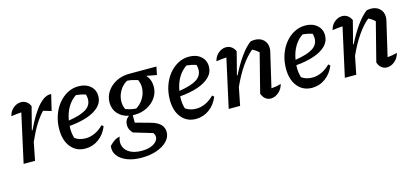

<svg xmlns="http://www.w3.org/2000/svg" viewBox="-59 -927 3365 1560"><g transform="rotate(-15 1623.5 -147.0)"><path d="M41 0 131 -409Q112 -408 92 -406Q72 -404 45 -400Q55 -442 85 -466Q115 -490 149 -490Q173 -490 193.5 -476.5Q214 -463 225 -436L176 -246L181 -245Q244 -377 299 -436.5Q354 -496 404 -490L372 -356L305 -376Q270 -340 236 -285.5Q202 -231 167 -152L137 0Z M560 10Q484 10 438.5 -45.5Q393 -101 393 -195Q393 -256 411.5 -310.5Q430 -365 463 -406Q496 -447 539.5 -470.5Q583 -494 633 -494Q694 -494 732 -461Q770 -428 770 -376Q770 -325 733.5 -288.5Q697 -252 632 -230Q567 -208 482 -201Q481 -190 481 -178Q481 -136 493 -97Q531 -70 584 -70Q622 -70 660.5 -87.5Q699 -105 734 -140L748 -127Q723 -64 672.5 -27Q622 10 560 10ZM682 -374Q682 -394 676 -413Q638 -426 596 -430Q553 -402 525 -354.5Q497 -307 487 -245Q589 -261 635.5 -291Q682 -321 682 -374Z M1015 -152Q1007 -152 1000 -152V-90L1130 -54Q1231 -25 1231 50Q1231 93 1198 127Q1165 161 1108.5 180.5Q1052 200 981 200Q911 200 859.5 179.5Q808 159 782 123.5Q756 88 763 43Q788 17 806.5 5Q825 -7 852 -13Q835 33 848.5 69Q862 105 900.5 125.5Q939 146 999 146Q1051 146 1086 129Q1121 112 1132.5 85.5Q1144 59 1124 31L964 -17Q933 -48 933 -87Q933 -131 969 -156Q912 -168 878 -206Q844 -244 844 -300Q844 -351 872.5 -393Q901 -435 949.5 -460Q998 -485 1057 -485H1288L1274 -417L1188 -433Q1225 -393 1225 -334Q1225 -283 1197 -242Q1169 -201 1121.5 -176.5Q1074 -152 1015 -152ZM1042 -198Q1079 -221 1102 -257.5Q1125 -294 1129.5 -336Q1134 -378 1116 -417Q1096 -423 1074 -428.5Q1052 -434 1027 -435Q989 -413 966.5 -376.5Q944 -340 939.5 -298Q935 -256 953 -217Q982 -207 1003.5 -202.5Q1025 -198 1042 -198Z M1490 10Q1414 10 1368.5 -45.5Q1323 -101 1323 -195Q1323 -256 1341.5 -310.5Q1360 -365 1393 -406Q1426 -447 1469.5 -470.5Q1513 -494 1563 -494Q1624 -494 1662 -461Q1700 -428 1700 -376Q1700 -325 1663.5 -288.5Q1627 -252 1562 -230Q1497 -208 1412 -201Q1411 -190 1411 -178Q1411 -136 1423 -97Q1461 -70 1514 -70Q1552 -70 1590.5 -87.5Q1629 -105 1664 -140L1678 -127Q1653 -64 1602.5 -27Q1552 10 1490 10ZM1612 -374Q1612 -394 1606 -413Q1568 -426 1526 -430Q1483 -402 1455 -354.5Q1427 -307 1417 -245Q1519 -261 1565.5 -291Q1612 -321 1612 -374Z M1766 0 1856 -409Q1838 -408 1817.5 -406Q1797 -404 1770 -400Q1780 -442 1810 -466Q1840 -490 1873 -490Q1898 -490 1918 -476.5Q1938 -463 1950 -436L1901 -246L1906 -245Q1948 -329 1993 -391.5Q2038 -454 2080 -484Q2102 -488 2114 -488Q2160 -488 2188 -461.5Q2216 -435 2216 -394Q2216 -386 2215.5 -379Q2215 -372 2213 -364L2145 -72Q2171 -74 2189.5 -77.5Q2208 -81 2227 -87Q2216 -44 2185 -18.5Q2154 7 2120 7Q2095 7 2075 -8.5Q2055 -24 2045 -54L2128 -379Q2102 -404 2074 -416Q2026 -377 1979.5 -309.5Q1933 -242 1892 -151L1862 0Z M2467 10Q2391 10 2345.5 -45.5Q2300 -101 2300 -195Q2300 -256 2318.5 -310.5Q2337 -365 2370 -406Q2403 -447 2446.5 -470.5Q2490 -494 2540 -494Q2601 -494 2639 -461Q2677 -428 2677 -376Q2677 -325 2640.5 -288.5Q2604 -252 2539 -230Q2474 -208 2389 -201Q2388 -190 2388 -178Q2388 -136 2400 -97Q2438 -70 2491 -70Q2529 -70 2567.5 -87.5Q2606 -105 2641 -140L2655 -127Q2630 -64 2579.5 -27Q2529 10 2467 10ZM2589 -374Q2589 -394 2583 -413Q2545 -426 2503 -430Q2460 -402 2432 -354.5Q2404 -307 2394 -245Q2496 -261 2542.5 -291Q2589 -321 2589 -374Z M2743 0 2833 -409Q2815 -408 2794.5 -406Q2774 -404 2747 -400Q2757 -442 2787 -466Q2817 -490 2850 -490Q2875 -490 2895 -476.5Q2915 -463 2927 -436L2878 -246L2883 -245Q2925 -329 2970 -391.5Q3015 -454 3057 -484Q3079 -488 3091 -488Q3137 -488 3165 -461.5Q3193 -435 3193 -394Q3193 -386 3192.5 -379Q3192 -372 3190 -364L3122 -72Q3148 -74 3166.5 -77.5Q3185 -81 3204 -87Q3193 -44 3162 -18.5Q3131 7 3097 7Q3072 7 3052 -8.5Q3032 -24 3022 -54L3105 -379Q3079 -404 3051 -416Q3003 -377 2956.5 -309.5Q2910 -242 2869 -151L2839 0Z"/></g></svg>

Font: Piazzolla Medium
Style: Italic
Weight: 500
Italic angle: -11.3°
Designer: Juan Pablo del Peral
Foundry: Huerta Tipografica
Version: Version 1.330